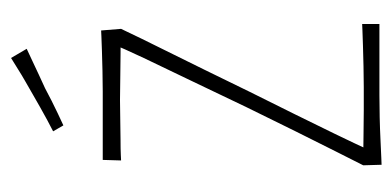

<svg xmlns="http://www.w3.org/2000/svg" viewBox="-206 -518 727 356"><g transform="rotate(-90 158.0 -339.5)"><path d="M54 -10 30 -30Q40 -50 56 -81.5Q72 -113 93 -155.5Q114 -198 138 -247Q164 -302 187.5 -350.5Q211 -399 229 -437Q247 -475 256 -498L283 -479Q265 -441 246 -403Q227 -365 207.5 -325Q188 -285 166 -240Q144 -196 125 -157.5Q106 -119 88.5 -83Q71 -47 54 -10ZM31 4 30 -30Q30 -30 45.5 -30Q61 -30 84 -29.5Q107 -29 132 -29Q157 -29 175 -29Q193 -29 213.5 -29.5Q234 -30 251.5 -30.5Q269 -31 280.5 -31.5Q292 -32 292 -32V0Q292 0 278.5 0Q265 0 244.5 0Q224 0 201.5 0Q179 0 160 0Q141 0 119 0.5Q97 1 77 2Q57 3 44 3.5Q31 4 31 4ZM39 -479 40 -513Q40 -513 52.5 -513Q65 -513 84.5 -513Q104 -513 126 -513Q148 -513 167 -513Q186 -513 205.5 -513.5Q225 -514 242 -514.5Q259 -515 269.5 -515.5Q280 -516 280 -516L283 -479Q283 -479 269.5 -479.5Q256 -480 235 -480Q214 -480 191.5 -480.5Q169 -481 151 -481Q133 -481 113 -480.5Q93 -480 76.5 -480Q60 -480 49.5 -479.5Q39 -479 39 -479ZM104 -586 93 -605Q103 -610 114 -616Q125 -622 137.5 -629Q150 -636 162 -643Q174 -650 185.5 -656.5Q197 -663 208 -670Q219 -677 229 -683L246 -654Q235 -649 222.5 -643Q210 -637 198 -631.5Q186 -626 173 -620Q162 -614 150 -608Q138 -602 126.5 -596.5Q115 -591 104 -586Z"/></g></svg>

Font: Truculenta Thin
Style: Regular
Weight: 250
Version: Version 1.002